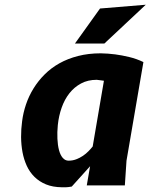

<svg xmlns="http://www.w3.org/2000/svg" viewBox="-20 -784 636 812"><path d="M419.5 -442.5Q409.5 -444 401 -445Q392.5 -446 389 -446.5Q351.5 -446.5 322.8 -431Q294 -415.5 273.5 -389.5Q253 -363.5 240.8 -328.8Q228.5 -294 224.5 -255Q221.5 -224.5 222.8 -197.2Q224 -170 229.5 -149.2Q235 -128.5 245.2 -116.5Q255.5 -104.5 270 -104.5Q287 -104.5 302.2 -110.2Q317.5 -116 330.8 -125Q344 -134 354.2 -144.5Q364.5 -155 372 -164.5ZM241.5 8Q203 7.5 174.5 -4.2Q146 -16 125.8 -36Q105.5 -56 93.2 -82.8Q81 -109.5 75.2 -140.2Q69.5 -171 69.2 -204.5Q69 -238 73.5 -271Q78 -307 90 -342.5Q102 -378 121.8 -410Q141.5 -442 168.8 -469.2Q196 -496.5 231.2 -516.2Q266.5 -536 310.2 -547.2Q354 -558.5 406 -558.5Q436.5 -558 467.5 -554Q494.5 -550.5 526 -543Q557.5 -535.5 586.5 -521.5L515 -104.5L508 0H347L361 -81L283.5 5Q278 6 269 7.2Q260 8.5 241.5 8ZM403 -748 596.5 -764 421.5 -600H297Z"/></svg>

Font: B612
Style: Bold Italic
Weight: 700
Italic angle: -10°
Designer: Nicolas Chauveau, Thomas Paillot, Jonathan Favre-Lamarine, Jean-Luc Vinot
Foundry: AIRBUS
Version: Version 1.008